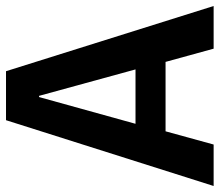

<svg xmlns="http://www.w3.org/2000/svg" viewBox="-71 -665 731 639"><g transform="rotate(-90 294.5 -345.5)"><path d="M408 -160H177L133 0H-5L214 -691H377L594 0H452ZM202 -260H383L295 -581H291Z"/></g></svg>

Font: Qnwhxotralxmqkhsjrfbfhwcoqn
Style: Regular
Weight: 500
Designer: Carrois Corporate & Edenspiekermann
Foundry: Carrois Corporate GbR & Edenspiekermann AG
Version: Version 2.001